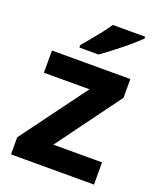

<svg xmlns="http://www.w3.org/2000/svg" viewBox="-142 -853 777 940"><g transform="rotate(20 246.5 -383.0)"><path d="M462.1 0H29.8V-89.1L281.9 -430.8H44.4V-546.4H452.7V-448.6L208.3 -115.6H462.1ZM450.1 -756Q435.6 -742 412.5 -721.7Q389.4 -701.4 362.5 -679.9Q335.6 -658.4 310.2 -638.9Q284.8 -619.4 265.6 -606H165.5V-619.2Q181.7 -638.2 203.2 -663.9Q224.7 -689.6 245.9 -716.8Q267.2 -744 281.3 -766H450.1Z"/></g></svg>

Font: Noto Sans Khmer UI
Style: Regular
Weight: 400
Designer: Danh Hong and the Monotype Design Team
Foundry: Monotype Imaging Inc.
Version: Version 2.002